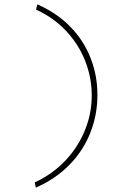

<svg xmlns="http://www.w3.org/2000/svg" viewBox="-20 -755 590 879"><path d="M144 104 139 80Q221 42 279 -19.5Q337 -81 368.5 -158Q400 -235 400 -317Q400 -400 370 -476Q340 -552 283 -613Q226 -674 145 -711L151 -735Q240 -696 301.5 -633Q363 -570 394.5 -490Q426 -410 426 -320Q426 -229 393.5 -147Q361 -65 298 -0.5Q235 64 144 104Z"/></svg>

Font: Inconsolata SemiExpanded ExtraLight
Style: Regular
Weight: 200
Width: 6
Monospace: yes
Designer: Raph Levien, Cyreal, Brenton Simpson
Foundry: Raph Levien, Cyreal, Google
Version: Version 3.001; ttfautohint (v1.8.2.53-6de2)